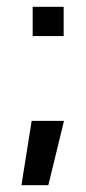

<svg xmlns="http://www.w3.org/2000/svg" viewBox="-20 -432 252 564"><path d="M76 -326V-412H167V-326ZM43 112 73 -77H168L122 112Z"/></svg>

Font: Kanit
Style: Regular
Weight: 400
Designer: Katatrad Team
Foundry: CadsonDemak
Version: Version 2.000; ttfautohint (v1.8.3)